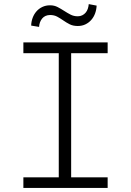

<svg xmlns="http://www.w3.org/2000/svg" viewBox="-20 -918 640 938"><path d="M94.2 -710.9H505.9V-658.2H327.6V-51.8H505.9V0H94.2V-51.8H267.1V-658.2H94.2ZM452.1 -890.6Q451.2 -870.6 444.6 -852.5Q438 -834.5 426 -820.8Q414.1 -807.1 397.5 -799.1Q380.9 -791 359.9 -791Q336.9 -791 320.6 -799.3Q304.2 -807.6 289.6 -817.9Q274.9 -828.1 259.8 -836.4Q244.6 -844.7 224.6 -844.7Q199.7 -844.2 186 -827.6Q172.4 -811 170.9 -786.6L132.3 -793Q132.8 -812.5 139.4 -830.6Q146 -848.6 158 -862.3Q169.9 -876 186.8 -884Q203.6 -892.1 224.6 -892.1Q245.1 -892.1 261.5 -883.5Q277.8 -875 293.2 -865Q308.6 -855 324.5 -846.7Q340.3 -838.4 359.9 -838.4Q372.1 -838.4 381.8 -843.3Q391.6 -848.1 398.4 -856.2Q405.3 -864.3 408.9 -875Q412.6 -885.7 413.6 -897.9Z"/></svg>

Font: Roboto Mono Light
Style: Regular
Weight: 300
Designer: Google
Version: Version 2.000985; 2015; ttfautohint (v1.3)